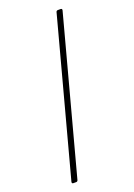

<svg xmlns="http://www.w3.org/2000/svg" viewBox="-162 -812 686 983"><g transform="rotate(-20 181.0 -320.0)"><path d="M75 110C79 110 83 107 84 103L310 -741C311 -747 308 -750 303 -750H287C283 -750 279 -747 278 -743L52 101C51 107 54 110 59 110Z"/></g></svg>

Font: LINE Seed Sans TH Thin
Style: Regular
Weight: 250
Designer: Dalton Maag Ltd | Thai characters by Cadson Demak Co.,Ltd.
Foundry: Dalton Maag Ltd
Version: Version 1.003